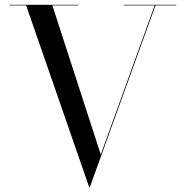

<svg xmlns="http://www.w3.org/2000/svg" viewBox="-20 -770 778 805"><path d="M402.5 -122 628.5 -747.5H499V-750H719V-747.5H632L356.5 15H354L89.5 -747.5H19V-750H309V-747.5H199.5Z"/></svg>

Font: Bodoni* 72pt
Style: Regular
Weight: 400
Version: Version 2.3